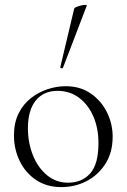

<svg xmlns="http://www.w3.org/2000/svg" viewBox="-20 -751 517 784"><path d="M230 13Q171 13 127.5 -16Q84 -45 60.5 -93.5Q37 -142 37 -198Q37 -250 56 -288Q75 -326 106.5 -350.5Q138 -375 175 -387Q212 -399 248 -399Q308 -399 351 -369Q394 -339 417 -292Q440 -245 440 -193Q440 -129 411 -83Q382 -37 334.5 -12Q287 13 230 13ZM258 -5Q314 -5 348 -42.5Q382 -80 382 -167Q382 -228 361 -276Q340 -324 302.5 -352Q265 -380 215 -380Q158 -380 126 -340.5Q94 -301 94 -227Q94 -168 114.5 -117Q135 -66 172 -35.5Q209 -5 258 -5ZM237 -474Q236 -471 230.5 -472.5Q225 -474 226 -476L283 -716Q284 -719 292 -722.5Q300 -726 310.5 -728.5Q321 -731 328.5 -731Q336 -731 334 -727Z"/></svg>

Font: Cormorant Light Light
Style: Regular
Weight: 300
Version: Version 4.000